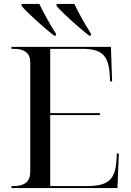

<svg xmlns="http://www.w3.org/2000/svg" viewBox="-20 -951 663 971"><path d="M253 -771H263V-781C235 -824 200 -886 179 -931H89V-921C118 -886 201 -812 253 -771ZM430 -771H440V-781C412 -824 377 -886 356 -931H266V-921C295 -886 378 -812 430 -771ZM38 0H574L581 -175H571L569 -142C563 -42 527 -10 419 -10H234V-369H485V-379H234V-704H394C495 -704 529 -672 535 -572L537 -539H547L541 -714H38V-704H51C105 -704 133 -681 133 -636V-82C133 -34 105 -10 51 -10H38Z"/></svg>

Font: Noto Serif Display
Style: Regular
Weight: 400
Designer: Monotype Design Team
Foundry: Monotype Imaging Inc.
Version: Version 2.009